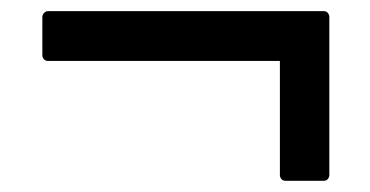

<svg xmlns="http://www.w3.org/2000/svg" viewBox="-20 -387 658 341"><path d="M55.2 -356.9Q55.2 -360.8 58.3 -364Q61.5 -367.2 64.9 -367.2H555.2Q559.6 -367.2 562.3 -364Q564.9 -360.8 564.9 -356.9V-76.2Q564.9 -72.3 562.3 -69.1Q559.6 -65.9 555.2 -65.9H486.8Q482.4 -65.9 479.7 -69.1Q477.1 -72.3 477.1 -76.2V-278.8H64.9Q61 -278.8 58.1 -281.7Q55.2 -284.7 55.2 -289.1Z"/></svg>

Font: Fragment Mono SemBd
Style: Regular
Weight: 600
Designer: Wei Huang based on Nimbus Sans by URW Studio, based on Helvetica by Max Miedinger.
Foundry: Wei Huang
Version: Version 1.011